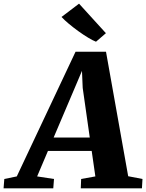

<svg xmlns="http://www.w3.org/2000/svg" viewBox="-98 -1027 798 1047"><path d="M-78.5 0 -74.5 -51 -6.5 -65 314 -745H480L601 -66L679 -51L676 0H342.5L344.5 -51L422 -65L402 -204H163.5L104.5 -65L196.5 -51L192.5 0ZM194.5 -277H391.5L353 -547.5L349 -640.5L311.5 -552ZM425.5 -799.5Q408.5 -806 382.8 -821.5Q357 -837 329 -857.2Q301 -877.5 276.5 -898Q252 -918.5 237.5 -934.5L333 -1007L479.5 -846Z"/></svg>

Font: Merriweather 20pt Black
Style: Italic
Weight: 900
Italic angle: -7.8°
Version: Version 2.101